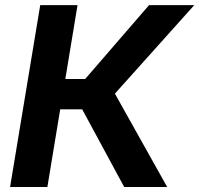

<svg xmlns="http://www.w3.org/2000/svg" viewBox="-20 -748 797 768"><path d="M20.3 0 140.9 -727.5H290.1L241.3 -432H320.7L576.2 -727.5H757.1L439.6 -373.4L648.7 0H476.8L308.8 -310.6H220.8L169.5 0Z"/></svg>

Font: Inter
Style: Italic
Weight: 400
Italic angle: -9.3988°
Designer: Rasmus Andersson
Foundry: rsms
Version: Version 4.001;git-66647c0bb